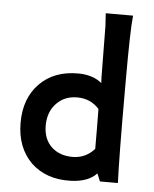

<svg xmlns="http://www.w3.org/2000/svg" viewBox="-48 -666 571 714"><g transform="rotate(5 237.0 -309.0)"><path d="M318 -625H420Q414 -573 414 -387V-348Q414 -95 418 0H351L339 -29Q308 5 242 7Q151 10 94 -44Q38 -100 38 -192Q38 -283 91.5 -338Q145 -393 235 -393Q290 -393 324 -365L323 -388Q323 -408 321 -578Q319 -608 318 -625ZM323 -119Q323 -206 322 -268Q290 -304 240 -304Q193 -304 163 -273Q133 -242 132 -193Q131 -139 164 -109Q194 -82 241 -82Q290 -82 323 -119Z"/></g></svg>

Font: GFS Neohellenic Rg
Style: Bold
Weight: 700
Designer: Designed by Takis Katsoulidis and George D. Matthiopoulos.
Foundry: Designed by Takis Katsoulidis and George D. Matthiopoulos.
Version: Version 1.0